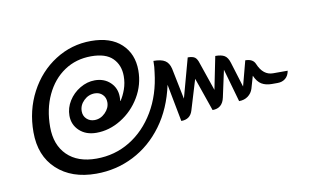

<svg xmlns="http://www.w3.org/2000/svg" viewBox="-56 -639 1131 687"><g transform="rotate(-10 509.0 -295.5)"><path d="M48 -245Q48 -324 82.5 -389.5Q117 -455 176.5 -493Q236 -531 307 -531Q378 -531 417 -494.5Q456 -458 456 -398Q456 -346 429.5 -301.5Q403 -257 360 -230.5Q317 -204 270 -204Q232 -204 208.5 -226Q185 -248 185 -281Q185 -309 200.5 -334Q216 -359 242 -374.5Q268 -390 296 -390Q330 -390 352 -369Q374 -348 374 -316Q374 -307 373 -302L374 -301Q385 -317 393 -339.5Q401 -362 401 -387Q401 -427 376 -452Q351 -477 298 -477Q243 -477 200.5 -448.5Q158 -420 134 -369Q110 -318 110 -253Q110 -188 148 -150.5Q186 -113 254 -113Q321 -113 376 -146.5Q431 -180 467 -240.5Q503 -301 512 -381Q515 -399 515 -422Q543 -422 557 -413Q571 -404 576 -383L599 -270L638 -413Q656 -413 664 -407Q672 -401 677 -384L712 -282L736 -401Q758 -401 769.5 -394Q781 -387 787 -367L815 -276L839 -367Q867 -367 875 -347Q893 -304 929 -304H982Q979 -286 967.5 -276.5Q956 -267 939 -267H918Q896 -267 881 -276Q866 -285 856 -308L843 -263Q838 -247 824.5 -237Q811 -227 792 -227L758 -347L737 -250Q729 -212 693 -212L651 -333L618 -224Q609 -193 576 -193L550 -329Q532 -245 487.5 -184.5Q443 -124 380 -92Q317 -60 244 -60Q155 -60 101.5 -109.5Q48 -159 48 -245ZM327 -305Q327 -322 316 -333Q305 -344 288 -344Q265 -344 248 -327.5Q231 -311 231 -289Q231 -272 242.5 -261Q254 -250 271 -250Q293 -250 310 -267Q327 -284 327 -305Z"/></g></svg>

Font: K2D ExtraLight
Style: Italic
Weight: 275
Italic angle: -10°
Designer: Katatrad Aksorn Co.,Ltd.
Foundry: Cadson Demak Co.,Ltd.
Version: Version 1.000; ttfautohint (v1.6)